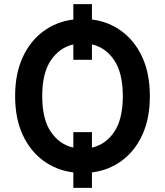

<svg xmlns="http://www.w3.org/2000/svg" viewBox="-20 -829 800 931"><path d="M425.8 -808.9V-734.4Q507.5 -724.1 570.8 -677Q634.2 -630 670.5 -550.4Q706.7 -470.9 706.7 -362.9Q706.7 -255 670.5 -175.8Q634.2 -96.6 570.8 -49.9Q507.5 -3.2 425.8 7.1V82H335.6V7.1Q253.6 -3.2 189.8 -50.1Q126.1 -96.9 89.7 -176.1Q53.3 -255.3 53.3 -362.9Q53.3 -470.9 89.7 -550.4Q126.1 -630 189.8 -677Q253.6 -724.1 335.6 -734.4V-808.9ZM425.8 -188.2V-113.3Q491.8 -127.8 533.6 -189.1Q575.3 -250.4 575.6 -362.9Q575.3 -475.5 533.6 -537.3Q491.8 -599.1 425.8 -613.6V-539.1H335.6V-613.6Q269.2 -598.7 226.9 -536.9Q184.7 -475.1 184.7 -362.9Q184.7 -250.4 227.1 -189.1Q269.5 -127.8 335.6 -113.3V-188.2Z"/></svg>

Font: Inter Zeller Semi Bold
Style: Regular
Weight: 600
Designer: Rasmus Andersson; Joe Bland
Foundry: zeller
Version: Version 3.015;git-dec3a8cb1